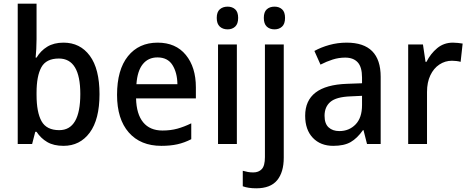

<svg xmlns="http://www.w3.org/2000/svg" viewBox="-20 -780 2541 1040"><path d="M178 -568Q178 -541 176.5 -514Q175 -487 173 -468H178Q200 -505 236 -527Q272 -549 324 -549Q414 -549 466.5 -478Q519 -407 519 -270Q519 -133 466 -61.5Q413 10 324 10Q271 10 236 -10.5Q201 -31 178 -66H171L154 0H76V-760H178ZM299 -463Q230 -463 204 -415.5Q178 -368 178 -278V-266Q178 -172 205 -123.5Q232 -75 301 -75Q415 -75 415 -271Q415 -463 299 -463Z M834 -549Q932 -549 986.5 -482.5Q1041 -416 1041 -307V-247H717Q719 -162 755.5 -117.5Q792 -73 860 -73Q904 -73 940.5 -83Q977 -93 1016 -112V-26Q979 -7 941 1.5Q903 10 854 10Q741 10 677.5 -62.5Q614 -135 614 -266Q614 -402 673 -475.5Q732 -549 834 -549ZM833 -469Q783 -469 753.5 -432.5Q724 -396 719 -324H941Q940 -387 914 -428Q888 -469 833 -469Z M1213 -744Q1238 -744 1254 -729.5Q1270 -715 1270 -683Q1270 -651 1254 -636Q1238 -621 1213 -621Q1187 -621 1170.5 -636Q1154 -651 1154 -683Q1154 -715 1170.5 -729.5Q1187 -744 1213 -744ZM1263 -539V0H1161V-539Z M1409 -683Q1409 -715 1425 -729.5Q1441 -744 1467 -744Q1492 -744 1508 -729.5Q1524 -715 1524 -683Q1524 -651 1508 -636Q1492 -621 1467 -621Q1441 -621 1425 -636Q1409 -651 1409 -683ZM1368 240Q1325 240 1295 229V145Q1309 149 1322.5 151.5Q1336 154 1352 154Q1381 154 1398 136Q1415 118 1415 71V-539H1517V74Q1517 153 1481 196.5Q1445 240 1368 240Z M1858 -549Q2042 -549 2042 -364V0H1968L1949 -75H1946Q1915 -31 1879.5 -10.5Q1844 10 1785 10Q1716 10 1674.5 -33.5Q1633 -77 1633 -153Q1633 -318 1859 -326L1941 -329V-360Q1941 -417 1917.5 -442.5Q1894 -468 1850 -468Q1815 -468 1782 -457.5Q1749 -447 1716 -430L1683 -504Q1719 -524 1764 -536.5Q1809 -549 1858 -549ZM1878 -258Q1801 -255 1769.5 -228Q1738 -201 1738 -153Q1738 -110 1760 -90Q1782 -70 1818 -70Q1871 -70 1906 -106Q1941 -142 1941 -211V-261Z M2433 -549Q2446 -549 2460 -547.5Q2474 -546 2486 -544L2475 -445Q2465 -448 2452 -449.5Q2439 -451 2428 -451Q2391 -451 2360 -430.5Q2329 -410 2311 -372Q2293 -334 2293 -282V0H2191V-539H2271L2285 -445H2290Q2312 -489 2348 -519Q2384 -549 2433 -549Z"/></svg>

Font: Noto Sans Gurmukhi SemiCondensed Medium
Style: Regular
Weight: 500
Width: 4
Designer: Jelle Bosma - Monotype Design Team
Foundry: Monotype Imaging Inc.
Version: Version 2.004; ttfautohint (v1.8.4.7-5d5b)